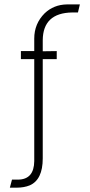

<svg xmlns="http://www.w3.org/2000/svg" viewBox="-20 -700 413 884"><path d="M25.4 164.1 35.2 127H63.5Q136.7 126 137.7 42V-427.7H76.2V-464.8H137.7V-522.5Q137.7 -590.8 185.5 -638.7Q227.5 -678.7 288.1 -679.7H347.7L338.9 -642.6H312.5Q177.7 -640.6 176.8 -514.6V-463.9L241.2 -464.8V-427.7H176.8V29.3Q176.8 127 117.2 153.3Q90.8 164.1 55.7 164.1Z"/></svg>

Font: Post No Bills Colombo
Style: Light
Weight: 400
Designer: Kosala Senevirathne, Siva Puranthara, Lasantha Premarathna, Tharique Azeez
Foundry: Mooniak
Version: Version 1.220 ; ttfautohint (v1.5)